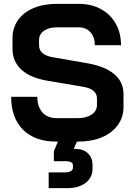

<svg xmlns="http://www.w3.org/2000/svg" viewBox="-20 -728 696 998"><path d="M622 -238V-172Q622 -119 592.5 -78Q563 -37 510 -14.5Q457 8 387 8H380L363 46H373Q413 46 437 69Q461 92 461 129V149Q461 195 425 222.5Q389 250 330 250H233V168H319Q337 168 348 161.5Q359 155 359 145V130Q359 121 350 115.5Q341 110 326 110H260V58L281 8H272Q162 8 100 -53.5Q38 -115 38 -225H174Q174 -173 200.5 -143.5Q227 -114 274 -114H385Q429 -114 456.5 -132.5Q484 -151 484 -182V-216Q484 -265 412 -277L228 -308Q138 -323 91.5 -365.5Q45 -408 45 -474V-530Q45 -583 73.5 -623.5Q102 -664 154.5 -686Q207 -708 276 -708H389Q454 -708 504 -681Q554 -654 581.5 -605.5Q609 -557 609 -493H473Q473 -535 450 -560.5Q427 -586 389 -586H276Q234 -586 208.5 -568Q183 -550 183 -520V-493Q183 -443 252 -431L435 -399Q526 -383 574 -342.5Q622 -302 622 -238Z"/></svg>

Font: Bai Jamjuree
Style: Bold
Weight: 700
Designer: Katatrad Aksorn Co.,Ltd.
Foundry: Cadson Demak Co.,Ltd.
Version: Version 1.000; ttfautohint (v1.6)